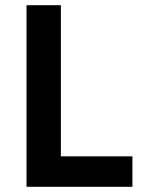

<svg xmlns="http://www.w3.org/2000/svg" viewBox="-20 -718 561 738"><path d="M82 0V-698H214V-117H489V0Z"/></svg>

Font: IBM Plex Arabic SemiBold
Style: Regular
Weight: 600
Designer: Mike Abbink, Paul van der Laan, Pieter van Rosmalen, Wael Morcos, Khajak Apelian
Foundry: Bold Monday
Version: Version 1.0